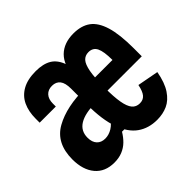

<svg xmlns="http://www.w3.org/2000/svg" viewBox="-135 -712 890 890"><g transform="rotate(-45 310.0 -267.0)"><path d="M294.3 -350 297.9 -393.8Q304.8 -474.2 341.4 -510.2Q378 -546.2 440.9 -546.2Q492.2 -546.2 524.8 -522.5Q557.3 -498.8 573.8 -444.7Q590.2 -390.6 590.2 -299.2V-247.1H328.4V-331.2H497.4L482.1 -312.6V-332Q482.1 -386.6 470.2 -411.1Q458.2 -435.7 428.8 -435.7Q406.7 -435.7 392.9 -420.6Q379.2 -405.6 372.3 -368.9Q365.5 -332.2 365.5 -268.3Q365.3 -206.4 371.7 -169.5Q378 -132.7 392 -115.8Q406 -98.9 430 -98.9Q452.5 -98.9 465.2 -114.1Q478 -129.2 485 -164L589.4 -144.4Q578.8 -85.1 555.6 -50.4Q532.4 -15.8 501.5 -1.9Q470.5 12 432.9 12Q377.2 12 337.1 -16.2Q296.9 -44.4 274.7 -106.8Q252.4 -169.1 252.4 -268.3ZM331.8 -349.8V-268.3H252.4V-372.5Q252.4 -409.9 238.9 -427.2Q225.3 -444.6 199.4 -444.8Q173.5 -445.1 158.6 -428.8Q143.8 -412.6 143.8 -383.7V-364.2H37.9V-390.1Q37.9 -437.3 54.2 -472.2Q70.5 -507.1 105.1 -526.6Q139.8 -546.2 193.8 -546.2Q242.3 -546.2 272.2 -528.1Q302.1 -510 316.9 -467.2Q331.8 -424.4 331.8 -349.8ZM145.4 -158Q145.4 -128.7 160.4 -112.7Q175.3 -96.8 201.2 -96.8Q224.8 -96.8 247.3 -110.5Q269.8 -124.3 288.7 -153.5L323.1 -64.7H278.2Q263.8 -40.9 246.4 -24.1Q229 -7.2 205.6 2.4Q182.2 12 152.5 12Q91.4 12 58 -28Q24.6 -68 24.6 -136.4Q24.6 -242.7 101.7 -285.9Q178.8 -329.2 302.4 -327.9L286 -246.2Q217.5 -246.2 181.5 -224.3Q145.4 -202.3 145.4 -158Z"/></g></svg>

Font: Monaspace Neon Var ExtraLight
Style: Regular
Weight: 200
Designer: Riley Cran and the Lettermatic Team
Version: Version 1.200 (Monaspace Neon Var)